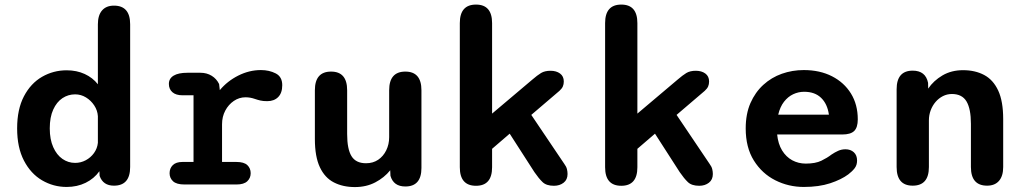

<svg xmlns="http://www.w3.org/2000/svg" viewBox="-20 -786 4373 818"><path d="M465.5 5Q419 5 404.5 -36.5L403.5 -56.5Q381 -25 344.8 -7.2Q308.5 10.5 264 10.5Q207.5 10.5 159.2 -17.8Q111 -46 82 -101.8Q53 -157.5 53 -239Q53 -320.5 82 -375.8Q111 -431 159.2 -458.8Q207.5 -486.5 264 -486.5Q306.5 -486.5 340.8 -470.8Q375 -455 397 -427V-682.5Q397 -721 414.8 -741.5Q432.5 -762 465.5 -762Q534.5 -762 534.5 -682.5V-74.5Q534.5 5 465.5 5ZM397 -177.5V-291Q395.5 -315.5 381.5 -336.8Q367.5 -358 346.2 -371Q325 -384 300 -384Q270.5 -384 246 -367.8Q221.5 -351.5 206.8 -319.2Q192 -287 192 -239Q192 -192 206.8 -159Q221.5 -126 246 -109Q270.5 -92 300 -92Q324 -92 345.2 -103.2Q366.5 -114.5 380.5 -134Q394.5 -153.5 397 -177.5Z M926 -96H987.5Q1019.5 -96 1033.8 -82.5Q1048 -69 1048 -48Q1048 -27.5 1033.5 -13.8Q1019 0 987.5 0H766Q732 0 717.2 -13.8Q702.5 -27.5 702.5 -48Q702.5 -69 716.2 -82.5Q730 -96 757 -96H804.5V-380H758Q729.5 -380 714.5 -393.2Q699.5 -406.5 699.5 -428.5Q699.5 -451.5 719.8 -463.8Q740 -476 778.5 -476H834Q861 -476 881.8 -463.2Q902.5 -450.5 913.5 -428L916.5 -402Q948.5 -440.5 995.2 -464Q1042 -487.5 1091.5 -487.5Q1127 -487.5 1154.8 -473.2Q1182.5 -459 1182.5 -423Q1182.5 -390 1165.2 -372.5Q1148 -355 1118.5 -355Q1101 -355 1089.2 -357.8Q1077.5 -360.5 1066 -364.5Q1056 -368 1046 -369.8Q1036 -371.5 1026 -371.5Q999 -371.5 976.2 -356Q953.5 -340.5 939.8 -314.8Q926 -289 926 -256.5Z M1390.5 -481Q1459 -481 1459 -401.5V-214.5Q1459 -151 1477.5 -120.8Q1496 -90.5 1539.5 -90.5Q1569 -90.5 1591 -105.2Q1613 -120 1625.5 -145.5Q1638 -171 1638 -201.5V-401.5Q1638 -481 1707 -481Q1775.5 -481 1775.5 -401.5V-70.5Q1775.5 8.5 1707 8.5Q1656.5 8.5 1643.5 -37L1642.5 -60.5Q1617 -29 1578.8 -9Q1540.5 11 1492 11Q1441 11 1402.5 -8.8Q1364 -28.5 1342.8 -73.5Q1321.5 -118.5 1321.5 -194V-401.5Q1321.5 -481 1390.5 -481Z M2008 5.5Q1939 5.5 1939 -73.5V-687.5Q1939 -766.5 2008 -766.5Q2076.5 -766.5 2076.5 -687.5V-302L2247.5 -446.5Q2269.5 -465.5 2285.2 -475Q2301 -484.5 2325.5 -484.5Q2350 -484.5 2366 -472.8Q2382 -461 2382 -439Q2382 -427 2378 -417.8Q2374 -408.5 2363.5 -399L2243.5 -296.5L2384 -88Q2393 -76 2395.5 -65.2Q2398 -54.5 2398 -44.5Q2398 -20.5 2381.2 -7.5Q2364.5 5.5 2340 5.5Q2308 5.5 2291.8 -10Q2275.5 -25.5 2257 -52.5L2151.5 -216.5L2076.5 -152V-73.5Q2076.5 5.5 2008 5.5Z M2627 5.5Q2558 5.5 2558 -73.5V-687.5Q2558 -766.5 2627 -766.5Q2695.5 -766.5 2695.5 -687.5V-302L2866.5 -446.5Q2888.5 -465.5 2904.2 -475Q2920 -484.5 2944.5 -484.5Q2969 -484.5 2985 -472.8Q3001 -461 3001 -439Q3001 -427 2997 -417.8Q2993 -408.5 2982.5 -399L2862.5 -296.5L3003 -88Q3012 -76 3014.5 -65.2Q3017 -54.5 3017 -44.5Q3017 -20.5 3000.2 -7.5Q2983.5 5.5 2959 5.5Q2927 5.5 2910.8 -10Q2894.5 -25.5 2876 -52.5L2770.5 -216.5L2695.5 -152V-73.5Q2695.5 5.5 2627 5.5Z M3404.5 10.5Q3339.5 10.5 3283 -18Q3226.5 -46.5 3191.8 -102Q3157 -157.5 3157 -239Q3157 -300.5 3177.2 -346.8Q3197.5 -393 3232 -424.5Q3266.5 -456 3311 -471.8Q3355.5 -487.5 3404.5 -487.5Q3473 -487.5 3524.8 -461Q3576.5 -434.5 3605.5 -387.5Q3634.5 -340.5 3634.5 -277.5Q3634.5 -243 3619.2 -228Q3604 -213 3568 -213H3291Q3295 -173 3312 -145.2Q3329 -117.5 3355.2 -103.2Q3381.5 -89 3413 -89Q3454 -89 3479.2 -101.2Q3504.5 -113.5 3522.5 -127.5Q3536.5 -137 3551 -143.5Q3565.5 -150 3582 -150Q3604 -150 3617.8 -137.2Q3631.5 -124.5 3631.5 -102Q3631.5 -82.5 3621 -69Q3610.5 -55.5 3594 -43Q3564.5 -21 3516.8 -5.2Q3469 10.5 3404.5 10.5ZM3295.5 -297.5H3511.5Q3505 -343.5 3478.2 -369.2Q3451.5 -395 3406 -395Q3381.5 -395 3359.2 -384.5Q3337 -374 3320.2 -352.5Q3303.5 -331 3295.5 -297.5Z M4185.5 5Q4116.5 5 4116.5 -74.5V-258.5Q4116.5 -322 4097.8 -353.8Q4079 -385.5 4035.5 -385.5Q4015 -385.5 3997.2 -376.5Q3979.5 -367.5 3966 -351.8Q3952.5 -336 3945 -315.8Q3937.5 -295.5 3937.5 -273V-74.5Q3937.5 5 3868.5 5Q3800 5 3800 -74.5V-405.5Q3800 -485 3868.5 -485Q3923.5 -485 3934 -433L3934.5 -408.5Q3957.5 -442.5 3995.5 -464.8Q4033.5 -487 4083 -487Q4134.5 -487 4173 -466.5Q4211.5 -446 4232.8 -400.2Q4254 -354.5 4254 -278.5V-74.5Q4254 -36 4236.2 -15.5Q4218.5 5 4185.5 5Z"/></svg>

Font: Sono Monospace SemiBold
Style: Regular
Weight: 600
Designer: Tyler Finck
Foundry: Tyler Finck
Version: Version 2.112